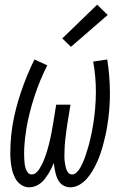

<svg xmlns="http://www.w3.org/2000/svg" viewBox="-20 -792 540 820"><path d="M105 8Q86 8 70.5 -2.5Q55 -13 46 -29Q37 -45 32.5 -63Q28 -81 26 -99.5Q24 -118 24 -137.5Q24 -157 25 -176.5Q26 -196 28 -215.5Q30 -235 33 -254Q45 -326 69.5 -398.5Q94 -471 127 -538L182 -513Q150 -450 127.5 -381.5Q105 -313 93 -245Q92 -234 90 -223.5Q88 -213 87 -202Q86 -191 85 -180Q84 -169 83.5 -158Q83 -147 83 -136.5Q83 -126 83.5 -115.5Q84 -105 85 -94.5Q86 -84 89 -74Q92 -64 98.5 -55.5Q105 -47 116 -47Q126 -47 134.5 -54.5Q143 -62 148.5 -71Q154 -80 159 -89.5Q164 -99 167.5 -108.5Q171 -118 174.5 -127.5Q178 -137 181 -147Q184 -157 186.5 -166.5Q189 -176 191.5 -186Q194 -196 196 -206Q198 -216 200 -225.5Q202 -235 203.5 -245Q205 -255 207 -265L220 -345H281L268 -265Q266 -253 264.5 -241.5Q263 -230 261.5 -218Q260 -206 258.5 -194Q257 -182 256.5 -170.5Q256 -159 255.5 -147Q255 -135 255 -123.5Q255 -112 256.5 -100.5Q258 -89 260.5 -78Q263 -67 269.5 -57Q276 -47 288 -47Q298 -47 306 -54.5Q314 -62 319.5 -70.5Q325 -79 329.5 -88.5Q334 -98 338 -107.5Q342 -117 345 -126.5Q348 -136 351 -145.5Q354 -155 357 -164.5Q360 -174 362 -183.5Q364 -193 366.5 -202.5Q369 -212 371 -222Q373 -232 374.5 -241.5Q376 -251 378 -261Q389 -329 389.5 -396Q390 -463 378 -529L438 -538Q449 -468 449.5 -397Q450 -326 438 -254Q435 -234 430.5 -214.5Q426 -195 421 -176Q416 -157 409.5 -137.5Q403 -118 394.5 -99.5Q386 -81 375.5 -63Q365 -45 351 -29Q337 -13 318.5 -2.5Q300 8 280 8Q268 8 257 3.5Q246 -1 238.5 -9Q231 -17 226 -27.5Q221 -38 218 -49.5Q215 -61 213 -72.5Q211 -84 210 -96Q205 -84 199 -72Q193 -60 186 -49Q179 -38 171 -27.5Q163 -17 152.5 -9Q142 -1 129.5 3.5Q117 8 105 8ZM283 -592 246 -628 395 -772 440 -728Z"/></svg>

Font: Iosevka Slab Light Oblique
Style: Regular
Weight: 300
Italic angle: -9°
Monospace: yes
Designer: Belleve Invis
Foundry: Belleve Invis
Version: Version 11.1.1; ttfautohint (v1.8.3)